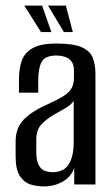

<svg xmlns="http://www.w3.org/2000/svg" viewBox="-20 -661 402 688"><path d="M138 7Q114 7 91 0.5Q68 -6 52 -29Q36 -52 36 -101V-154Q36 -203 65.5 -233Q95 -263 150 -287Q183 -302 204 -314.5Q225 -327 235 -342.5Q245 -358 245 -384V-407Q245 -429 236.5 -440.5Q228 -452 213.5 -457Q199 -462 182 -462Q142 -462 129.5 -439.5Q117 -417 117 -371V-329H48V-378Q48 -415 58 -443.5Q68 -472 97 -488.5Q126 -505 182 -505Q241 -505 271 -492.5Q301 -480 311.5 -456Q322 -432 322 -396V0H246V-60Q235 -27 204.5 -10Q174 7 138 7ZM168 -44Q209 -44 226.5 -72.5Q244 -101 244 -150V-300Q235 -285 214.5 -273.5Q194 -262 173 -250Q143 -232 126.5 -213Q110 -194 110 -160V-117Q110 -85 119 -69Q128 -53 141.5 -48.5Q155 -44 168 -44ZM241 -546H209L152 -641H216ZM164 -546H127L67 -641H131Z"/></svg>

Font: Alumni Sans Thin Medium
Style: Regular
Weight: 500
Version: Version 1.018